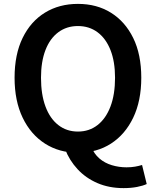

<svg xmlns="http://www.w3.org/2000/svg" viewBox="-20 -772 802 988"><path d="M381 14Q285 14 211.5 -33Q138 -80 96.5 -166.5Q55 -253 55 -372Q55 -492 96.5 -577Q138 -662 211.5 -707Q285 -752 381 -752Q478 -752 551 -706.5Q624 -661 665.5 -576.5Q707 -492 707 -372Q707 -253 665.5 -166.5Q624 -80 551 -33Q478 14 381 14ZM381 -95Q439 -95 482 -128.5Q525 -162 548.5 -224Q572 -286 572 -372Q572 -455 548.5 -514.5Q525 -574 482 -606Q439 -638 381 -638Q323 -638 280 -606Q237 -574 214 -514.5Q191 -455 191 -372Q191 -286 214 -224Q237 -162 280 -128.5Q323 -95 381 -95ZM616 196Q541 196 481 170Q421 144 379 98.5Q337 53 315 -4L450 -17Q464 20 491.5 43.5Q519 67 555.5 78Q592 89 631 89Q655 89 675 85.5Q695 82 711 77L735 175Q716 184 685 190Q654 196 616 196Z"/></svg>

Font: Noto Sans SC SemiBold
Style: Regular
Weight: 600
Designer: Ryoko NISHIZUKA 西塚涼子 (kana, bopomofo & ideographs); Paul D. Hunt (Latin, Greek & Cyrillic); Sandoll Communications 산돌커뮤니
Foundry: Adobe
Version: Version 2.004-H2;hotconv 1.0.118;makeotfexe 2.5.65603